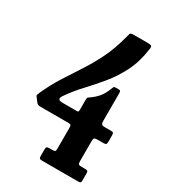

<svg xmlns="http://www.w3.org/2000/svg" viewBox="-185 -840 821 930"><g transform="rotate(30 226.0 -375.0)"><path d="M420.5 -54V-14.5Q420.5 -5 417 -2.5Q413.5 0 403.5 0H205.5Q193.5 0 189.8 -3Q186 -6 186 -18.5V-51.5Q186 -62.5 189.2 -66.2Q192.5 -70 203 -70H221.5Q232 -70 235.2 -73Q238.5 -76 238.5 -86.5V-201Q238.5 -215.5 235.5 -219Q232.5 -222.5 219 -222.5H68Q55.5 -222.5 51.2 -224.8Q47 -227 41.5 -233.5L28 -251.5Q21.5 -258.5 22.5 -263.2Q23.5 -268 27.5 -277.5Q55 -338.5 86.8 -388.2Q118.5 -438 150.5 -486.8Q182.5 -535.5 210.2 -592Q238 -648.5 257.5 -723Q260.5 -735.5 262.8 -742.8Q265 -750 282 -750H360.5Q377.5 -750 382 -746.5Q386.5 -743 384 -728Q373.5 -652 345 -595.8Q316.5 -539.5 279.2 -494.2Q242 -449 203 -407.5Q164 -366 132.5 -320Q124.5 -308.5 126.5 -300.5Q128.5 -292.5 152.5 -292.5H226.5Q236 -292.5 237.2 -295.5Q238.5 -298.5 238.5 -308V-358.5Q238.5 -372.5 242 -375.2Q245.5 -378 253.5 -383.5Q273 -397 290 -416.5Q307 -436 319.5 -469.5Q322 -476 324.2 -480.5Q326.5 -485 336.5 -485H348.5Q358.5 -485 361 -482Q363.5 -479 363.5 -469.5V-316.5Q363.5 -303 367.2 -297.8Q371 -292.5 385 -292.5H419Q430 -292.5 432.8 -289Q435.5 -285.5 435.5 -274.5V-241.5Q435.5 -229 432 -225.8Q428.5 -222.5 416 -222.5H384Q371 -222.5 367.2 -218.2Q363.5 -214 363.5 -201.5V-90.5Q363.5 -77 367.2 -73.5Q371 -70 384.5 -70H401.5Q412.5 -70 416.5 -67.5Q420.5 -65 420.5 -54Z"/></g></svg>

Font: Besley* Condensed Semi
Style: Regular
Weight: 600
Width: 3
Designer: Owen Earl
Foundry: indestructible type*
Version: Version 3.000; ttfautohint (v1.8.3)